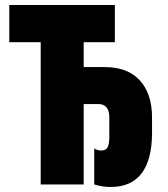

<svg xmlns="http://www.w3.org/2000/svg" viewBox="-20 -734 667 764"><path d="M355 0V-143Q369 -135 382 -135Q400 -135 407 -146Q414 -157 415 -185V-267Q415 -320 371 -320H313V0H142V-566H17V-714H437V-566H313V-467H397Q488 -467 536.5 -414Q585 -361 585 -266V-201Q584 -97 543 -43.5Q502 10 420 10Q388 10 355 0Z"/></svg>

Font: Noto Sans UI CondBlack
Style: Regular
Weight: 900
Width: 3
Designer: Monotype Design Team
Foundry: Monotype Imaging Inc.
Version: Version 1.001